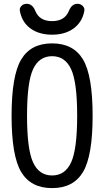

<svg xmlns="http://www.w3.org/2000/svg" viewBox="-20 -965 540 995"><path d="M348.6 -606.4Q317.4 -673.8 250 -673.8Q182.6 -673.8 151.4 -606.4Q120.1 -539.1 120.1 -365.2Q120.1 -191.4 151.4 -123.5Q182.6 -55.7 250 -55.7Q317.4 -55.7 348.6 -123.5Q379.9 -191.4 379.9 -365.2Q379.9 -539.1 348.6 -606.4ZM410.2 -73.7Q360.4 9.8 250 9.8Q139.6 9.8 89.8 -73.7Q40 -157.2 40 -365.2Q40 -573.2 89.8 -656.7Q139.6 -740.2 250 -740.2Q360.4 -740.2 410.2 -656.7Q460 -573.2 460 -365.2Q460 -157.2 410.2 -73.7ZM336.9 -908.2Q351.6 -945.3 381.8 -945.3Q397.5 -945.3 408.7 -934.1Q419.9 -922.9 417 -908.2Q406.2 -850.6 361.8 -817.9Q317.4 -785.2 250 -785.2Q182.6 -785.2 138.2 -817.4Q93.8 -849.6 83 -908.2Q80.1 -922.9 90.8 -934.1Q101.6 -945.3 118.2 -945.3Q148.4 -945.3 163.1 -908.2Q184.6 -855.5 250 -855.5Q315.4 -855.5 336.9 -908.2Z"/></svg>

Font: Rounded-X Mgen+ 1mn regular
Style: Regular
Weight: 400
Designer: [Source Han Sans]
Ryoko NISHIZUKA  (kana & ideographs); Paul D. Hunt (Latin, Greek & Cyrillic); Wenlong ZHANG  (bopomofo
Version: Version 1.059.20150602